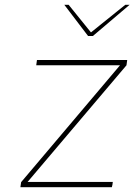

<svg xmlns="http://www.w3.org/2000/svg" viewBox="-20 -781 560 800"><path d="M68 -22 480 -509H131L134 -531H510L507 -509L95 -23H450Q450 -19 448.5 -11.5Q447 -4 446 -1H65ZM248 -761H266L359 -646L502 -761H520L367 -631H347Z"/></svg>

Font: Exo Thin
Style: Italic
Weight: 250
Italic angle: -9°
Designer: Natanael Gama
Foundry: Natanael Gama
Version: Version 1.500; ttfautohint (v1.6)